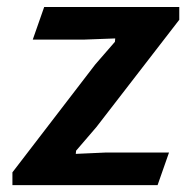

<svg xmlns="http://www.w3.org/2000/svg" viewBox="-20 -538 570 558"><path d="M16.1 -37.1 256.8 -350.6 314 -416.5 314.9 -426.3 223.6 -422.9H75.2L108.4 -517.6H501V-480.5L260.3 -168.9L201.2 -100.1L200.2 -90.8L287.1 -94.7H471.2L438 0H16.1Z"/></svg>

Font: Proza Libre
Style: SemiBold Italic
Weight: 600
Designer: Jasper de Waard
Foundry: Jasper de Waard
Version: Version 1.000; ttfautohint (v1.4.1.8-43bc)